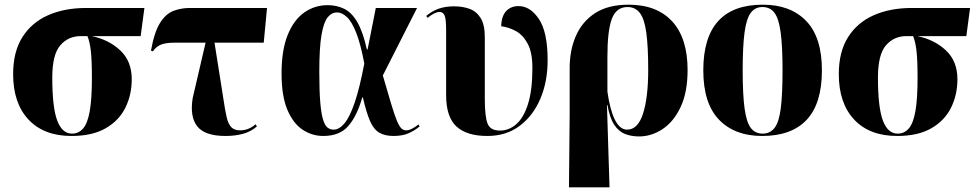

<svg xmlns="http://www.w3.org/2000/svg" viewBox="-20 -570 4171 819"><path d="M285 10Q167 10 101.5 -60Q36 -130 36 -254Q36 -349 75.5 -411.5Q115 -474 185 -505Q255 -536 348 -536H596L580 -416H371Q444 -401 493 -355Q542 -309 542 -232Q542 -166 515 -111Q488 -56 431 -23Q374 10 285 10ZM287 0Q316 0 335 -22.5Q354 -45 363 -97Q372 -149 372 -237Q372 -313 367.5 -352.5Q363 -392 353 -416H325Q271 -416 237 -376.5Q203 -337 203 -239Q203 -112 224 -56Q245 0 287 0Z M942 10Q854 10 821.5 -31Q789 -72 802 -152L857 -388H725Q688 -388 667.5 -380Q647 -372 632 -351L624 -354Q638 -433 662.5 -472Q687 -511 719.5 -523.5Q752 -536 790 -536H1119L1105 -388H895L933 -148Q940 -99 947 -69.5Q954 -40 967 -27Q980 -14 1004 -14Q1025 -14 1042.5 -22Q1060 -30 1070 -40L1076 -31Q1050 -8 1016 1Q982 10 942 10Z M1359 10Q1311 10 1270.5 -17Q1230 -44 1205.5 -102.5Q1181 -161 1181 -257Q1181 -356 1207 -420.5Q1233 -485 1277.5 -516.5Q1322 -548 1378 -548Q1416 -548 1448 -532.5Q1480 -517 1504 -476Q1528 -435 1545 -359H1548L1583 -536H1759L1613 -248Q1635 -172 1649 -125.5Q1663 -79 1673 -55Q1683 -31 1692 -22.5Q1701 -14 1712 -14Q1724 -14 1737.5 -21Q1751 -28 1765 -39L1770 -31Q1752 -15 1725 -2.5Q1698 10 1659 10Q1622 10 1598 -4Q1574 -18 1558.5 -53.5Q1543 -89 1528 -154H1525Q1504 -78 1467 -34Q1430 10 1359 10ZM1403 -17Q1427 -17 1449.5 -44Q1472 -71 1493 -132.5Q1514 -194 1534 -299Q1518 -384 1499 -431.5Q1480 -479 1459 -498Q1438 -517 1418 -517Q1395 -517 1378 -496.5Q1361 -476 1351.5 -421.5Q1342 -367 1342 -264Q1342 -184 1346 -135Q1350 -86 1358 -60Q1366 -34 1377.5 -25.5Q1389 -17 1403 -17Z M2059 10Q1971 10 1927 -30.5Q1883 -71 1883 -164V-440Q1883 -489 1876.5 -504Q1870 -519 1855 -519Q1835 -519 1804 -494L1798 -502Q1823 -523 1851.5 -533Q1880 -543 1917 -543Q1953 -543 1982.5 -532.5Q2012 -522 2030 -493.5Q2048 -465 2048 -411V-148Q2048 -74 2059.5 -43.5Q2071 -13 2113 -13Q2151 -13 2182.5 -40.5Q2214 -68 2232.5 -127Q2251 -186 2251 -280Q2251 -346 2231 -383.5Q2211 -421 2180.5 -437.5Q2150 -454 2118 -458Q2119 -501 2139 -522.5Q2159 -544 2192 -544Q2242 -544 2279 -488.5Q2316 -433 2316 -313Q2316 -222 2285 -149Q2254 -76 2196.5 -33Q2139 10 2059 10Z M2407 229 2410 -86V-274Q2409 -353 2436 -415.5Q2463 -478 2518.5 -514Q2574 -550 2661 -550Q2782 -550 2847.5 -478.5Q2913 -407 2913 -271Q2913 -177 2883.5 -114Q2854 -51 2806.5 -19.5Q2759 12 2706 12Q2673 12 2646 1.5Q2619 -9 2600 -38Q2581 -67 2571 -122H2569L2580 229ZM2655 -17Q2701 -17 2723 -85.5Q2745 -154 2745 -272Q2745 -371 2737 -430Q2729 -489 2709.5 -514.5Q2690 -540 2657 -540Q2609 -540 2590 -490Q2571 -440 2571 -328V-179Q2582 -101 2603 -59Q2624 -17 2655 -17Z M3231 10Q3114 10 3047 -59.5Q2980 -129 2980 -270Q2980 -550 3234 -550Q3352 -550 3419 -480.5Q3486 -411 3486 -270Q3486 -129 3421.5 -59.5Q3357 10 3231 10ZM3233 0Q3265 0 3284 -24.5Q3303 -49 3310.5 -108Q3318 -167 3318 -270Q3318 -373 3310 -432Q3302 -491 3283.5 -515.5Q3265 -540 3232 -540Q3201 -540 3182.5 -515.5Q3164 -491 3156 -432Q3148 -373 3148 -270Q3148 -167 3156 -108Q3164 -49 3182.5 -24.5Q3201 0 3233 0Z M3807 10Q3689 10 3623.5 -60Q3558 -130 3558 -254Q3558 -349 3597.5 -411.5Q3637 -474 3707 -505Q3777 -536 3870 -536H4118L4102 -416H3893Q3966 -401 4015 -355Q4064 -309 4064 -232Q4064 -166 4037 -111Q4010 -56 3953 -23Q3896 10 3807 10ZM3809 0Q3838 0 3857 -22.5Q3876 -45 3885 -97Q3894 -149 3894 -237Q3894 -313 3889.5 -352.5Q3885 -392 3875 -416H3847Q3793 -416 3759 -376.5Q3725 -337 3725 -239Q3725 -112 3746 -56Q3767 0 3809 0Z"/></svg>

Font: Noto Serif Display SemiCondensed ExtraBold
Style: Regular
Weight: 800
Width: 4
Designer: Monotype Design Team
Foundry: Monotype Imaging Inc.
Version: Version 2.009